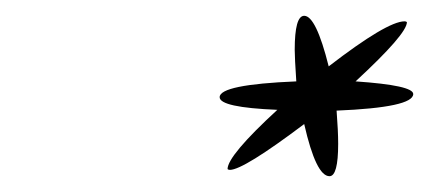

<svg xmlns="http://www.w3.org/2000/svg" viewBox="-20 -805 543 243"><path d="M495 -777Q495 -762 430 -702Q503 -697 503 -686Q503 -669 406 -665Q408 -639 408 -623Q408 -582 397 -582Q380 -582 365 -648Q288 -590 271 -590Q269 -590 268 -591Q268 -608 331 -666Q258 -669 258 -682Q258 -698 355 -702Q353 -732 353 -742Q353 -785 365 -785Q380 -785 396 -721Q470 -778 492 -778Q494 -778 495 -777Z"/></svg>

Font: Aguafina Script
Style: Regular
Weight: 400
Designer: Angel Koziupa and Alejandro Paul
Foundry: Angel Koziupa and Alejandro Paul
Version: Version 1.000